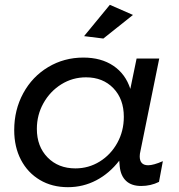

<svg xmlns="http://www.w3.org/2000/svg" viewBox="-20 -772 743 797"><path d="M436 -752 532 -710 409 -612 329 -622ZM39 -232Q39 -316 76.5 -385Q114 -454 180 -493.5Q246 -533 326 -533Q400 -533 450.5 -499Q501 -465 521 -403L547 -529H641L563 -145Q560 -133 560 -123Q560 -86 595 -86Q617 -86 656 -103L640 -17Q606 0 566 0Q526 0 503.5 -21Q481 -42 477 -81L475 -105Q434 -52 379.5 -23.5Q325 5 262 5Q196 5 145.5 -25Q95 -55 67 -108.5Q39 -162 39 -232ZM494 -287Q494 -361 450.5 -406Q407 -451 337 -451Q281 -451 234.5 -422Q188 -393 160.5 -344Q133 -295 133 -237Q133 -164 177.5 -118.5Q222 -73 293 -73Q348 -73 394 -101.5Q440 -130 467 -179Q494 -228 494 -287Z"/></svg>

Font: TypoPRO Montserrat Alternates
Style: Italic
Weight: 400
Italic angle: -11.3°
Designer: Julieta Ulanovsky
Foundry: Julieta Ulanovsky
Version: Version 6.001